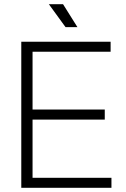

<svg xmlns="http://www.w3.org/2000/svg" viewBox="-20 -900 602 920"><path d="M282 -880H214L294 -770H351ZM82 -700V0H514V-48H136V-327H482V-375H136V-652H510V-700Z"/></svg>

Font: Space Text Light
Style: Regular
Weight: 300
Designer: Florian Karsten (Space Text), Colophon Foundry (Space Mono)
Foundry: Florian Karsten
Version: Version 1.003;PS 001.003;hotconv 1.0.88;makeotf.lib2.5.64775